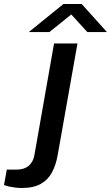

<svg xmlns="http://www.w3.org/2000/svg" viewBox="-151 -744 554 959"><path d="M-43 195Q-58 195 -74 193Q-90 191 -104.5 188Q-119 185 -131 180L-117 103H-66Q-30 103 -7.5 84Q15 65 21 30L119 -527H236L137 31Q129 78 109.5 115.5Q90 153 53.5 174Q17 195 -43 195ZM-7 -584 166 -724H257L383 -584H285L191 -687H224L96 -584Z"/></svg>

Font: Archivo Expanded Medium
Style: Italic
Weight: 500
Width: 7
Italic angle: -10°
Designer: Hector Gatti
Foundry: Omnibus-Type
Version: Version 2.001